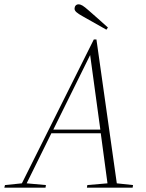

<svg xmlns="http://www.w3.org/2000/svg" viewBox="-54 -866 676 886"><path d="M192 -268 362 -612 409 -268ZM-34 0H156L158 -12L69 -20L183 -251H411L442 -20L349 -12L347 0H558L560 -12L485 -20L391 -684H379L47 -20L-31 -12ZM444 -739C414 -766 385 -792 355 -818C330 -840 320 -846 308 -846C297 -846 290 -837 290 -826C290 -815 300 -806 329 -790C365 -770 401 -749 437 -729Z"/></svg>

Font: Source Serif 4 Display Light
Style: Italic
Weight: 300
Italic angle: -12°
Designer: Frank Grießhammer
Foundry: Adobe Systems Incorporated
Version: Version 4.004;hotconv 1.0.117;makeotfexe 2.5.65602